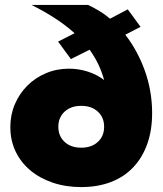

<svg xmlns="http://www.w3.org/2000/svg" viewBox="-20 -750 662 780"><path d="M551 -641 489 -609Q540 -543 569 -461Q598 -379 598 -291Q598 -220 578 -164.5Q558 -109 521 -70Q484 -31 430.5 -10.5Q377 10 310 10Q247 10 194 -8Q141 -26 102.5 -58.5Q64 -91 43 -135.5Q22 -180 22 -234Q22 -284 40.5 -327Q59 -370 91 -402Q123 -434 166.5 -452.5Q210 -471 260 -471Q300 -471 337 -459Q374 -447 403 -425Q394 -458 379.5 -488.5Q365 -519 344 -548L268 -510L216 -581L283 -615Q216 -676 108 -730H338Q361 -719 383.5 -705.5Q406 -692 427 -674L499 -712ZM217 -235Q217 -197 242.5 -173.5Q268 -150 310 -150Q352 -150 377.5 -173.5Q403 -197 403 -235Q403 -273 377.5 -296.5Q352 -320 310 -320Q268 -320 242.5 -296.5Q217 -273 217 -235Z"/></svg>

Font: Raleway
Style: Heavy
Weight: 900
Designer: Matt McInerney, Pablo Impallari, Rodrigo Fuenzalida
Foundry: Matt McInerney, Pablo Impallari, Rodrigo Fuenzalida
Version: Version 2.001; ttfautohint (v0.8) -G 200 -r 50